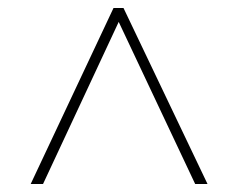

<svg xmlns="http://www.w3.org/2000/svg" viewBox="-20 -734 599 482"><path d="M57 -272H88L278 -679L470 -272H501L290 -714H265Z"/></svg>

Font: Noto Serif Georgian Thin
Style: Regular
Weight: 100
Designer: Monotype Design Team, Akaki Razmadze
Foundry: Google LLC
Version: Version 2.003